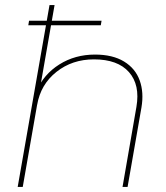

<svg xmlns="http://www.w3.org/2000/svg" viewBox="-20 -740 656 760"><path d="M176 -720H196L70 0H50ZM356 -524Q426 -524 471 -496.5Q516 -469 533 -421.5Q550 -374 540 -315L485 0H465L520 -317Q535 -404 490.5 -454.5Q446 -505 352 -505Q266 -505 203.5 -455.5Q141 -406 127 -325L124 -379Q153 -446 215 -485Q277 -524 356 -524ZM382 -658 379 -640H92L95 -658Z"/></svg>

Font: Fixel Italic Variable Display Thin
Style: Italic
Weight: 100
Italic angle: -10°
Designer: AlfaBravo + MacPaw
Foundry: Kyrylo Tkachov, Marchela Mozhyna, Serhii Makarenko, Maria Weinstein, Zakhar Kryvoshyya
Version: Version 1.210;Glyphs 3.2 (3217)